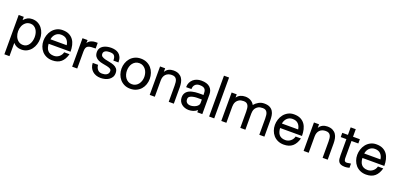

<svg xmlns="http://www.w3.org/2000/svg" viewBox="19 -1860 6626 3189"><g transform="rotate(20 3332.0 -265.0)"><path d="M140 -445Q174 -483 208 -500Q242 -517 287 -517Q345 -517 388.5 -494Q432 -471 461 -433.5Q490 -396 505 -348Q520 -300 520 -251Q520 -201 505 -152.5Q490 -104 460.5 -65Q431 -26 387.5 -2Q344 22 287 22Q239 22 204 6Q169 -10 140 -42V192H50V-503H140ZM287 -435Q236 -435 201.5 -407Q167 -379 150 -337.5Q133 -296 133 -247Q133 -198 150 -156.5Q167 -115 201.5 -87Q236 -59 287 -59Q320 -59 346 -74.5Q372 -90 389.5 -116.5Q407 -143 416.5 -177Q426 -211 426 -249Q426 -286 417 -319.5Q408 -353 390 -378.5Q372 -404 346 -419.5Q320 -435 287 -435Z M681 -224Q683 -189 692 -159.5Q701 -130 718.5 -109Q736 -88 763.5 -76.5Q791 -65 830 -65Q854 -65 877 -73Q900 -81 919 -96Q938 -111 952 -132Q966 -153 972 -179H1066Q1040 -82 982.5 -33.5Q925 15 830 15Q771 15 724.5 -6Q678 -27 646.5 -63Q615 -99 598.5 -146Q582 -193 582 -244Q582 -292 597.5 -341Q613 -390 643.5 -429Q674 -468 719.5 -492.5Q765 -517 824 -517Q893 -517 939.5 -493.5Q986 -470 1014.5 -430.5Q1043 -391 1055.5 -337.5Q1068 -284 1068 -224ZM825 -437Q795 -437 771 -426.5Q747 -416 729 -398Q711 -380 699.5 -356Q688 -332 684 -304H971Q963 -364 927 -400.5Q891 -437 825 -437Z M1266 -447Q1275 -465 1290 -478Q1305 -491 1323.5 -499.5Q1342 -508 1361.5 -512.5Q1381 -517 1399 -517H1442V-417Q1395 -417 1362 -414Q1329 -411 1308 -399.5Q1287 -388 1277.5 -364.5Q1268 -341 1268 -300V0H1178V-503H1268Z M1684 15Q1641 15 1603.5 2Q1566 -11 1538.5 -36Q1511 -61 1495 -96Q1479 -131 1478 -176H1572Q1575 -128 1603 -94.5Q1631 -61 1682 -61Q1703 -61 1723.5 -65Q1744 -69 1760.5 -78.5Q1777 -88 1787.5 -104.5Q1798 -121 1798 -146Q1798 -173 1774.5 -186Q1751 -199 1715.5 -206.5Q1680 -214 1639 -221Q1598 -228 1562.5 -244Q1527 -260 1503.5 -290Q1480 -320 1480 -374Q1480 -411 1497 -438Q1514 -465 1542.5 -482.5Q1571 -500 1607.5 -508.5Q1644 -517 1682 -517Q1719 -517 1754 -508.5Q1789 -500 1816.5 -479Q1844 -458 1860.5 -421.5Q1877 -385 1877 -329H1787Q1787 -363 1780.5 -385Q1774 -407 1761 -419.5Q1748 -432 1728.5 -436.5Q1709 -441 1683 -441Q1666 -441 1647 -438.5Q1628 -436 1612 -428.5Q1596 -421 1585.5 -408Q1575 -395 1575 -374Q1575 -341 1598.5 -325.5Q1622 -310 1657.5 -301Q1693 -292 1734.5 -285Q1776 -278 1811.5 -264Q1847 -250 1870.5 -222.5Q1894 -195 1894 -146Q1894 -103 1875 -72.5Q1856 -42 1826 -22.5Q1796 -3 1758.5 6Q1721 15 1684 15Z M2208 15Q2148 15 2101.5 -7.5Q2055 -30 2023.5 -67Q1992 -104 1975.5 -152Q1959 -200 1959 -251Q1959 -302 1975.5 -350Q1992 -398 2023.5 -435Q2055 -472 2101.5 -494.5Q2148 -517 2208 -517Q2269 -517 2315.5 -495Q2362 -473 2394 -436Q2426 -399 2442.5 -350.5Q2459 -302 2459 -250Q2459 -198 2442.5 -150Q2426 -102 2394 -65.5Q2362 -29 2315 -7Q2268 15 2208 15ZM2209 -437Q2171 -437 2142 -421Q2113 -405 2093.5 -379Q2074 -353 2064.5 -319.5Q2055 -286 2055 -251Q2055 -216 2065 -182.5Q2075 -149 2094.5 -123Q2114 -97 2142.5 -81Q2171 -65 2209 -65Q2246 -65 2275 -81Q2304 -97 2323.5 -123Q2343 -149 2353 -182Q2363 -215 2363 -250Q2363 -284 2353 -318Q2343 -352 2323.5 -378Q2304 -404 2275 -420.5Q2246 -437 2209 -437Z M2639 -439Q2662 -479 2700 -498Q2738 -517 2783 -517Q2841 -517 2878.5 -497.5Q2916 -478 2937.5 -446Q2959 -414 2967 -372.5Q2975 -331 2975 -287V0H2885V-287Q2885 -319 2881.5 -346.5Q2878 -374 2867.5 -394Q2857 -414 2837 -425.5Q2817 -437 2783 -437Q2717 -437 2678 -398Q2639 -359 2639 -287V0H2549V-503H2639Z M3390 -39Q3361 -11 3321 2Q3281 15 3243 15Q3206 15 3173 4Q3140 -7 3115 -27.5Q3090 -48 3075.5 -78Q3061 -108 3061 -146Q3061 -179 3071.5 -203.5Q3082 -228 3099.5 -245Q3117 -262 3140.5 -273.5Q3164 -285 3191 -291Q3217 -298 3245 -300.5Q3273 -303 3301 -304Q3324 -305 3346.5 -304.5Q3369 -304 3389 -304Q3389 -336 3386 -360.5Q3383 -385 3371.5 -402Q3360 -419 3337.5 -428Q3315 -437 3276 -437Q3225 -437 3196 -408Q3167 -379 3167 -328H3073Q3073 -374 3090 -409.5Q3107 -445 3135 -469Q3163 -493 3200 -505Q3237 -517 3277 -517Q3378 -517 3428.5 -471Q3479 -425 3479 -346V1H3390ZM3389 -224H3360H3303Q3271 -224 3234 -216Q3199 -209 3177.5 -193Q3156 -177 3156 -146Q3156 -106 3180.5 -85.5Q3205 -65 3243 -65Q3269 -65 3295 -72.5Q3321 -80 3342 -92.5Q3363 -105 3376 -122.5Q3389 -140 3389 -161Z M3599 0V-722H3689V0Z M3904 -445Q3930 -483 3969 -500Q4008 -517 4053 -517Q4106 -517 4148.5 -494Q4191 -471 4214 -428Q4245 -466 4290 -491.5Q4335 -517 4389 -517Q4449 -517 4486 -497.5Q4523 -478 4543 -445.5Q4563 -413 4569.5 -371.5Q4576 -330 4576 -286V0H4486V-286Q4486 -321 4482 -349Q4478 -377 4467 -396.5Q4456 -416 4437.5 -426.5Q4419 -437 4389 -437Q4338 -437 4308.5 -419.5Q4279 -402 4263.5 -377.5Q4248 -353 4244 -327.5Q4240 -302 4240 -286V0H4150V-286Q4150 -321 4146 -349Q4142 -377 4131 -396.5Q4120 -416 4101.5 -426.5Q4083 -437 4053 -437Q4002 -437 3972.5 -419.5Q3943 -402 3927.5 -377.5Q3912 -353 3908 -327.5Q3904 -302 3904 -286V0H3814V-503H3904Z M4772 -224Q4774 -189 4783 -159.5Q4792 -130 4809.5 -109Q4827 -88 4854.5 -76.5Q4882 -65 4921 -65Q4945 -65 4968 -73Q4991 -81 5010 -96Q5029 -111 5043 -132Q5057 -153 5063 -179H5157Q5131 -82 5073.5 -33.5Q5016 15 4921 15Q4862 15 4815.5 -6Q4769 -27 4737.5 -63Q4706 -99 4689.5 -146Q4673 -193 4673 -244Q4673 -292 4688.5 -341Q4704 -390 4734.5 -429Q4765 -468 4810.5 -492.5Q4856 -517 4915 -517Q4984 -517 5030.5 -493.5Q5077 -470 5105.5 -430.5Q5134 -391 5146.5 -337.5Q5159 -284 5159 -224ZM4916 -437Q4886 -437 4862 -426.5Q4838 -416 4820 -398Q4802 -380 4790.5 -356Q4779 -332 4775 -304H5062Q5054 -364 5018 -400.5Q4982 -437 4916 -437Z M5359 -439Q5382 -479 5420 -498Q5458 -517 5503 -517Q5561 -517 5598.5 -497.5Q5636 -478 5657.5 -446Q5679 -414 5687 -372.5Q5695 -331 5695 -287V0H5605V-287Q5605 -319 5601.5 -346.5Q5598 -374 5587.5 -394Q5577 -414 5557 -425.5Q5537 -437 5503 -437Q5437 -437 5398 -398Q5359 -359 5359 -287V0H5269V-503H5359Z M6005 15Q5958 15 5931 3.5Q5904 -8 5890.5 -29Q5877 -50 5873.5 -78.5Q5870 -107 5870 -142V-427H5770V-502H5870V-635H5960V-502H6081V-427H5960V-142Q5960 -128 5960.5 -114Q5961 -100 5965.5 -88Q5970 -76 5979 -68.5Q5988 -61 6006 -61Q6013 -61 6019.5 -62Q6026 -63 6034 -64Q6042 -66 6051.5 -67.5Q6061 -69 6081 -71V3Q6057 9 6039.5 12Q6022 15 6005 15Z M6227 -224Q6229 -189 6238 -159.5Q6247 -130 6264.5 -109Q6282 -88 6309.5 -76.5Q6337 -65 6376 -65Q6400 -65 6423 -73Q6446 -81 6465 -96Q6484 -111 6498 -132Q6512 -153 6518 -179H6612Q6586 -82 6528.5 -33.5Q6471 15 6376 15Q6317 15 6270.5 -6Q6224 -27 6192.5 -63Q6161 -99 6144.5 -146Q6128 -193 6128 -244Q6128 -292 6143.5 -341Q6159 -390 6189.5 -429Q6220 -468 6265.5 -492.5Q6311 -517 6370 -517Q6439 -517 6485.5 -493.5Q6532 -470 6560.5 -430.5Q6589 -391 6601.5 -337.5Q6614 -284 6614 -224ZM6371 -437Q6341 -437 6317 -426.5Q6293 -416 6275 -398Q6257 -380 6245.5 -356Q6234 -332 6230 -304H6517Q6509 -364 6473 -400.5Q6437 -437 6371 -437Z"/></g></svg>

Font: Gen
Style: Regular
Weight: 400
Version: Version 1.000;PS 001.001;hotconv 1.0.56